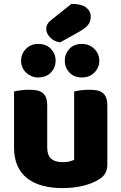

<svg xmlns="http://www.w3.org/2000/svg" viewBox="-20 -948 622 984"><path d="M346 -928Q398 -928 421.5 -909.5Q445 -891 445 -863Q445 -837 431 -820Q417 -803 385 -785L289 -731Q259 -734 238 -755Q217 -776 217 -800Q217 -826 243 -846ZM52 -479Q62 -482 83.5 -485Q105 -488 128 -488Q150 -488 167.5 -485Q185 -482 197 -473Q209 -464 215.5 -448.5Q222 -433 222 -408V-193Q222 -152 242 -134.5Q262 -117 300 -117Q323 -117 337.5 -121Q352 -125 360 -129V-479Q370 -482 391.5 -485Q413 -488 436 -488Q458 -488 475.5 -485Q493 -482 505 -473Q517 -464 523.5 -448.5Q530 -433 530 -408V-104Q530 -54 488 -29Q453 -7 404.5 4.5Q356 16 299 16Q245 16 199.5 4Q154 -8 121 -33Q88 -58 70 -97.5Q52 -137 52 -193ZM88 -637Q88 -672 113 -697.5Q138 -723 175 -723Q217 -723 241 -697.5Q265 -672 265 -637Q265 -602 241 -576.5Q217 -551 175 -551Q157 -551 141 -558Q125 -565 113 -576.5Q101 -588 94.5 -603.5Q88 -619 88 -637ZM312 -637Q312 -672 335.5 -697.5Q359 -723 401 -723Q420 -723 436 -716Q452 -709 464 -697Q476 -685 482.5 -669.5Q489 -654 489 -637Q489 -602 464 -576.5Q439 -551 401 -551Q359 -551 335.5 -576.5Q312 -602 312 -637Z"/></svg>

Font: Baloo Tammudu
Style: Regular
Weight: 400
Designer: Omkar Shende and Ek Type
Foundry: Ek Type
Version: Version 1.007;PS 1.000;hotconv 1.0.88;makeotf.lib2.5.647800